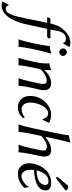

<svg xmlns="http://www.w3.org/2000/svg" viewBox="682 -1530 969 2592"><g transform="rotate(90 1167.0 -233.5)"><path d="M147 -235.8 178.7 -384.8H108.9Q104 -384.8 105 -391.1L108.9 -409.2Q113.3 -429.2 136.2 -429.2H188L198.7 -469.2Q212.9 -522.9 230.7 -552.5Q248.5 -582 286.1 -622.1Q357.9 -698.2 456.5 -698.2Q469.7 -698.2 484.6 -693.4Q499.5 -688.5 505.4 -684.1L505.9 -681.2Q488.3 -658.7 462.4 -604L451.2 -603Q446.3 -618.2 430.2 -628.2Q414.1 -638.2 392.6 -638.2Q352.1 -638.2 325.7 -608.9Q299.3 -579.6 289.6 -535.2Q287.6 -526.9 282.5 -495.6Q277.3 -464.4 273.4 -444.8L270 -429.2H382.3Q386.2 -429.2 387.9 -427.5Q389.6 -425.8 388.7 -422.9L383.8 -397.9Q382.3 -391.6 374 -388.2Q365.7 -384.8 357.9 -384.8H260.7L190.4 -66.9Q175.8 -2 147 58.6Q118.2 119.1 87.4 154.8Q22.5 231 -63.5 231Q-75.2 231 -89.6 226.1Q-104 221.2 -109.4 216.8V213.9Q-89.4 185.5 -68.8 137.2L-58.6 136.2Q-53.7 152.3 -40.3 163.1Q-26.9 173.8 -8.3 173.8Q21 173.8 41.7 146.2Q62.5 118.7 80.1 67.9Q88.4 43.9 98.9 -2.7Q109.4 -49.3 124.3 -123.8Q139.2 -198.2 147 -235.8Z M461.9 -234.9Q488.8 -362.3 490.2 -416L492.7 -418.9Q540.5 -422.4 585 -439Q594.2 -439 592.3 -429.2Q568.4 -357.9 545.4 -251L530.3 -180.2Q507.3 -71.3 502 0L499.5 2.9Q485.8 0 451.7 0Q451.7 0 402.3 2.9L401.9 0Q426.3 -67.9 450.2 -180.2ZM539.3 -564.5Q523.9 -580.1 523.9 -600.1Q523.9 -620.1 539.3 -635.5Q554.7 -650.9 574.7 -650.9Q594.7 -650.9 610.4 -635.5Q626 -620.1 626 -600.1Q626 -580.1 610.4 -564.5Q594.7 -548.8 574.7 -548.8Q554.7 -548.8 539.3 -564.5Z M1056.6 -180.2Q1031.7 -63 1027.3 0L1025.4 2.9Q1007.3 0 977.5 0Q977.5 0 928.2 2.9V0Q948.2 -55.2 975.6 -180.2L996.6 -277.8Q1008.8 -338.9 999 -358.9Q989.3 -378.9 953.6 -378.9Q926.8 -378.9 886.7 -358.9Q846.7 -338.9 805.7 -296.9L780.3 -180.2Q755.4 -63 751.5 0L748.5 2.9Q732.4 0 701.7 0L652.3 2.9L651.4 0Q675.3 -68.8 699.2 -180.2L710.4 -234.9Q734.4 -348.6 724.6 -413.1L726.6 -416Q767.6 -419.9 808.6 -437Q811.5 -437 812.5 -437Q813.5 -437 814.9 -436Q816.4 -435.1 816.4 -433.1Q816.4 -431.2 816.4 -426.8Q818.4 -394.5 814.5 -352.1L816.4 -349.1Q904.3 -439 992.7 -439Q1113.8 -439 1080.6 -280.8Q1076.7 -264.6 1068.6 -230.5Q1060.5 -196.3 1056.6 -180.2Z M1403.3 -398.9Q1347.7 -398.9 1304.7 -332Q1284.2 -299.8 1269.5 -252.9Q1254.9 -206.1 1254.9 -159.2Q1254.9 -102.5 1279.8 -71.3Q1304.7 -40 1345.2 -40Q1400.4 -40 1451.2 -82H1454.6L1467.3 -61Q1402.3 9.8 1320.3 9.8Q1251 9.8 1208.5 -34.7Q1166 -79.1 1166 -155.3Q1166 -273.9 1248 -359.4Q1284.2 -397 1328.1 -418Q1372.1 -439 1413.6 -439Q1484.4 -439 1526.4 -411.1L1528.3 -408.2L1489.3 -326.2L1478.5 -325.2Q1455.1 -398.9 1403.3 -398.9Z M1874 -180.2 1896.5 -285.2Q1908.2 -345.7 1897 -363.8Q1885.7 -381.8 1842.3 -381.8Q1796.9 -381.8 1706.5 -309.1L1679.2 -180.2Q1655.3 -66.9 1650.9 0L1648.4 2.9Q1635.3 0 1601.1 0L1551.3 2.9L1550.8 0Q1574.2 -63.5 1599.1 -180.2L1663.1 -481Q1693.4 -624 1695.3 -675.8L1697.8 -679.2Q1744.6 -682.6 1787.1 -698.2Q1796.4 -698.2 1793.9 -688Q1770 -607.4 1747.1 -501L1717.3 -359.9Q1813 -439 1899.4 -439Q2009.3 -439 1976.1 -284.2L1954.1 -180.2Q1930.2 -66.9 1925.8 0L1923.3 2.9Q1910.2 0 1876 0Q1876 0 1826.2 2.9L1825.7 0Q1849.1 -63.5 1874 -180.2Z M2366.7 -363.8Q2366.7 -403.3 2316.9 -402.8Q2211.9 -402.8 2170.9 -242.2Q2366.7 -250.5 2366.7 -363.8ZM2166 -207.5Q2163.1 -177.7 2163.1 -166Q2163.1 -103 2186.8 -70.6Q2210.4 -38.1 2246.3 -38.1Q2282.2 -38.1 2326.4 -67.1Q2370.6 -96.2 2392.1 -133.8L2397.9 -132.8Q2398.9 -128.9 2400.4 -117.2Q2401.9 -105.5 2403.8 -96.2Q2405.8 -86.9 2407.7 -82Q2377.9 -40 2325 -15.1Q2272 9.8 2209.5 9.8Q2148.4 9.8 2111.6 -34.7Q2074.7 -79.1 2074.7 -142.6Q2074.7 -181.2 2085 -221.9Q2095.2 -262.7 2117.4 -301.8Q2139.6 -340.8 2170.2 -371.3Q2200.7 -401.9 2244.9 -420.4Q2289.1 -439 2339.8 -439Q2392.6 -439 2417 -418Q2441.4 -397 2441.4 -362.3Q2441.4 -346.7 2438 -332Q2434.6 -317.4 2418.2 -294.7Q2401.9 -272 2374.5 -255.1Q2347.2 -238.3 2293.2 -224.4Q2239.3 -210.4 2166 -207.5ZM2377 -666Q2383.3 -668 2391.6 -668Q2422.4 -668 2441.4 -645L2442.4 -633.8L2304.2 -524.9Q2281.2 -505.9 2270 -505.9Q2264.6 -505.9 2261.2 -509.8Q2257.8 -513.7 2258.8 -519Q2260.7 -529.3 2276.4 -546.9Z"/></g></svg>

Font: Linux Biolinum O
Style: Italic
Weight: 400
Italic angle: -12°
Designer: Philipp H. Poll
Foundry: Philipp H. Poll
Version: Version 1.1.3